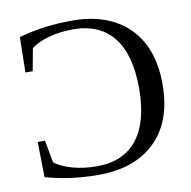

<svg xmlns="http://www.w3.org/2000/svg" viewBox="-76 -738 820 824"><g transform="rotate(-10 333.5 -326.0)"><path d="M626 -326.2Q626 -165.5 536.9 -77.9Q447.8 9.8 289.1 9.8Q166 9.8 58.1 -21L55.2 -174.8H86.9L105 -77.1Q133.8 -54.7 182.6 -41.3Q231.4 -27.8 288.1 -27.8Q404.3 -27.8 464.1 -104.2Q523.9 -180.7 523.9 -326.2Q523.9 -472.7 463.9 -548.6Q403.8 -624.5 288.1 -624.5Q232.4 -624.5 183.1 -611.1Q133.8 -597.7 105 -575.2L86.9 -477.5H55.2L58.1 -631.3Q166 -662.1 289.1 -662.1Q448.2 -662.1 537.1 -574.5Q626 -486.8 626 -326.2Z"/></g></svg>

Font: Liberation Serif
Style: Regular
Weight: 400
Designer: Steve Matteson
Foundry: Ascender Corporation
Version: Version 2.1.5